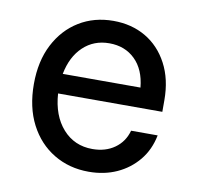

<svg xmlns="http://www.w3.org/2000/svg" viewBox="-64 -576 670 653"><g transform="rotate(10 271.0 -250.0)"><path d="M282.5 10Q215 10 161.7 -22.1Q108.3 -54.2 77.9 -112.9Q47.5 -171.7 47.5 -251.7Q47.5 -330.8 77.5 -388.8Q107.5 -446.7 159.2 -478.3Q210.8 -510 277.5 -510Q340 -510 388.8 -481.7Q437.5 -453.3 465.8 -400Q494.2 -346.7 494.2 -274.2V-234.2H134.2Q139.2 -158.3 179.2 -113.3Q219.2 -68.3 281.7 -68.3Q326.7 -68.3 358.3 -90.8Q390 -113.3 400.8 -152.5H492.5Q482.5 -101.7 452.5 -65.4Q422.5 -29.2 379.2 -9.6Q335.8 10 282.5 10ZM138.3 -302.5H406.7Q400.8 -364.2 365.8 -398.3Q330.8 -432.5 276.7 -432.5Q223.3 -432.5 186.7 -397.9Q150 -363.3 138.3 -302.5Z"/></g></svg>

Font: Funnel Sans Light
Style: Regular
Weight: 400
Version: Version 1.000